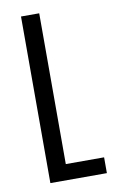

<svg xmlns="http://www.w3.org/2000/svg" viewBox="-75 -664 421 706"><g transform="rotate(-10 135.5 -311.0)"><path d="M123 -59H266V0H55V-622H123Z"/></g></svg>

Font: Teko Light
Style: Regular
Weight: 300
Designer: Manushi Parikh, Jonny Pinhorn
Foundry: Indian Type Foundry
Version: Version 1.105;PS 1.0;hotconv 1.0.78;makeotf.lib2.5.61930; tt